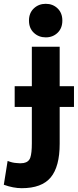

<svg xmlns="http://www.w3.org/2000/svg" viewBox="-99 -784 408 1007"><path d="M15 203Q-29 203 -79 185L-59 60Q-34 70 -13 71Q8 74 25 71Q52 66 60 42.5Q68 19 68 -32V-223H-22V-332H68V-539H214V-332H289V-223H214V-30Q214 90 167 146.5Q120 203 15 203ZM203 -740Q228 -716 228 -676Q228 -636 203 -612Q178 -588 141 -588Q104 -588 78.5 -612Q53 -636 53 -676Q53 -716 78.5 -740Q104 -764 141 -764Q178 -764 203 -740Z"/></svg>

Font: Repo
Style: Bold
Weight: 700
Designer: Stefan Peev
Foundry: Context Ltd
Version: Version 001.000